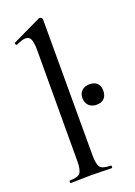

<svg xmlns="http://www.w3.org/2000/svg" viewBox="-140 -782 591 839"><g transform="rotate(-20 155.0 -362.5)"><path d="M38 0Q36 0 36 -6Q36 -12 38 -12Q75 -12 86.5 -25.5Q98 -39 98 -81L99 -595Q99 -630 92.5 -646Q86 -662 68 -662Q53 -662 25 -649Q21 -647 18.5 -653Q16 -659 19 -660L153 -724Q155 -725 157 -725Q160 -725 164.5 -722Q169 -719 169 -715V-81Q169 -40 180 -26Q191 -12 228 -12Q232 -12 232 -6Q232 0 228 0Q210 0 185.5 -1Q161 -2 133 -2Q106 -2 81.5 -1Q57 0 38 0ZM262 -283Q240 -283 226.5 -296Q213 -309 213 -332Q213 -353 226.5 -365.5Q240 -378 262 -378Q286 -378 298 -365.5Q310 -353 310 -332Q310 -309 298 -296Q286 -283 262 -283Z"/></g></svg>

Font: Cormorant Medium
Style: Regular
Weight: 500
Designer: Christian Thalmann (Catharsis Fonts)
Foundry: Catharsis Fonts
Version: Version 4.000